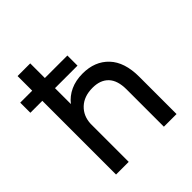

<svg xmlns="http://www.w3.org/2000/svg" viewBox="-200 -833 965 965"><g transform="rotate(-45 282.5 -350.0)"><path d="M415 -265Q415 -329 385 -360.5Q355 -392 300 -392Q239 -392 203 -358Q167 -324 165 -270V0H75V-524H-10V-596H75V-700H165V-596H325V-524H165V-411Q190 -443 228 -460.5Q266 -478 315 -478Q402 -478 453.5 -423.5Q505 -369 505 -265V0H415Z"/></g></svg>

Font: PT Root UI Web Medium
Style: Regular
Weight: 500
Designer: Vitaly Kuzmin
Foundry: ParaType Ltd.
Version: Version 1.001W